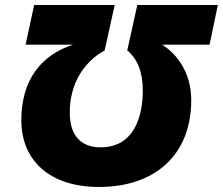

<svg xmlns="http://www.w3.org/2000/svg" viewBox="-20 -734 888 765"><path d="M374 11C598 11 742 -117 742 -335C742 -448 682 -521 626 -556H815L848 -714H527L487 -533C527 -500 549 -448 549 -373C549 -280 520 -147 381 -147C303 -147 258 -193 258 -286C258 -399 313 -487 397 -533L437 -714H116L82 -556H271C141 -514 65 -412 65 -255C65 -93 180 11 374 11Z"/></svg>

Font: Noto Sans Black
Style: Italic
Weight: 900
Italic angle: -12°
Designer: Monotype Design Team
Foundry: Monotype Imaging Inc.
Version: Version 2.013